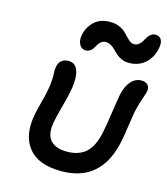

<svg xmlns="http://www.w3.org/2000/svg" viewBox="-123 -982 904 1038"><g transform="rotate(15 329.0 -463.0)"><path d="M274.9 -704.1Q251.5 -704.1 240 -726.1Q228.5 -748 233.9 -776.9Q242.2 -822.8 275.4 -855Q308.6 -887.2 365.2 -887.2Q392.1 -887.2 413.6 -878.7Q435.1 -870.1 448.5 -857.9Q461.9 -845.7 472.9 -833.5Q483.9 -821.3 495.4 -812.7Q506.8 -804.2 519 -804.2Q533.7 -804.2 544.4 -812.5Q555.2 -820.8 562.3 -832.3Q569.3 -843.8 576.2 -855.5Q583 -867.2 594 -875.5Q605 -883.8 620.1 -883.8Q642.6 -883.8 652.3 -866.5Q662.1 -849.1 655.8 -816.9Q644.5 -762.2 607.9 -730.7Q571.3 -699.2 519 -699.2Q496.6 -699.2 478 -707Q459.5 -714.8 447 -726.1Q434.6 -737.3 423.6 -748.8Q412.6 -760.3 399.2 -768.1Q385.7 -775.9 371.1 -775.9Q356.4 -775.9 345.9 -768.6Q335.4 -761.2 329.3 -750.7Q323.2 -740.2 316.9 -729.5Q310.5 -718.8 300 -711.4Q289.6 -704.1 274.9 -704.1ZM316.9 -39.1Q187.5 -39.1 132.1 -108.9Q76.7 -178.7 100.1 -299.8Q105.5 -326.7 117.7 -372.8Q129.9 -418.9 132.8 -435.1Q140.6 -474.1 142.1 -502.7Q143.6 -531.2 141.8 -541.7Q140.1 -552.2 144 -577.1Q153.3 -625 203.1 -625Q227.5 -625 241.9 -609.1Q256.3 -593.3 260.7 -557.1Q265.1 -521 252.9 -461.9Q248.5 -439.5 232.4 -379.4Q216.3 -319.3 210.9 -291Q195.8 -217.3 225.1 -183.1Q254.4 -148.9 317.9 -148.9Q387.2 -148.9 426.3 -185.5Q465.3 -222.2 481 -300.8Q490.7 -347.2 500.2 -414.8Q509.8 -482.4 517.1 -521Q527.3 -569.3 551.8 -597.2Q576.2 -625 610.8 -625Q633.8 -625 646 -611.8Q658.2 -598.6 653.8 -574.2Q651.4 -563.5 638.2 -524.9Q625 -486.3 617.2 -449.2Q612.8 -425.8 604.7 -369.1Q596.7 -312.5 590.8 -283.2Q542.5 -39.1 316.9 -39.1Z"/></g></svg>

Font: Shantell Sans Irregular
Style: Italic
Weight: 500
Italic angle: -11.31°
Designer: Stephen Nixon, Anya Danilova, Shantell Martin
Foundry: Arrow Type
Version: Version 1.006;[9816181b4]